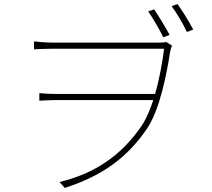

<svg xmlns="http://www.w3.org/2000/svg" viewBox="-20 -870 1040 942"><path d="M812 -699C791 -738 758 -792 736 -824L707 -814C730 -781 762 -727 781 -687ZM239 -661C200 -661 163 -665 147 -667V-628C166 -629 199 -631 239 -631H785C778 -570 763 -486 741 -409H254C222 -409 198 -411 173 -413V-376C198 -377 222 -379 254 -379H732C716 -331 698 -288 677 -256C578 -109 447 -19 272 23L298 52C475 -5 602 -92 702 -240C762 -330 796 -494 815 -618C818 -633 822 -641 824 -646L796 -664C789 -662 779 -661 765 -661ZM822 -840C846 -807 877 -756 897 -713L928 -725C906 -767 874 -818 851 -850Z"/></svg>

Font: Noto Sans T Chinese Thin
Style: Regular
Weight: 100
Designer: Ryoko NISHIZUKA (kana & ideographs); Paul D. Hunt (Latin, Greek & Cyrillic); Wenlong ZHANG (bopomofo); Sandoll Communica
Foundry: Adobe Systems Incorporated
Version: Version 1.000;PS 1;hotconv 1.0.78;makeotf.lib2.5.61930